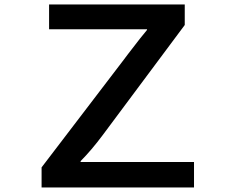

<svg xmlns="http://www.w3.org/2000/svg" viewBox="-20 -805 1040 850"><path d="M197.3 -785.2H797.9V-694.3L434.1 -206.1Q385.7 -141.1 336.9 -91.8V-87.9H838.9V24.9H164.1V-64L529.8 -543L536.6 -552.2L545.9 -564.5Q610.8 -649.4 630.9 -672.4V-675.3H197.3Z"/></svg>

Font: BIZ UDPGothic
Style: Bold
Weight: 700
Designer: TypeBank Co., Ltd.
Foundry: Morisawa Inc.
Version: Version 1.051